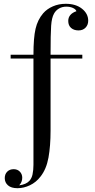

<svg xmlns="http://www.w3.org/2000/svg" viewBox="-20 -802 499 1010"><path d="M382 -743Q379 -753 364 -760Q349 -767 329 -767Q307 -767 290 -757Q273 -747 264 -730Q252 -709 249 -666.5Q246 -624 246 -515V-514H413V-494H246V-115Q246 -34 235 27Q224 88 193 127Q170 157 137.5 172.5Q105 188 72 188Q39 188 22 173Q5 158 5 135Q5 114 18 101Q31 88 52 88Q72 88 84.5 101Q97 114 97 133Q97 156 81 173Q118 168 135 149Q147 135 151 116Q156 93 156 65V-494H36V-514H156V-515Q156 -603 167 -650.5Q178 -698 207 -732Q227 -755 258 -768.5Q289 -782 326 -782Q379 -782 411.5 -756Q444 -730 444 -693Q444 -671 430 -656.5Q416 -642 393 -642Q369 -642 354 -655Q339 -668 339 -692Q339 -710 350 -723Q361 -736 382 -743Z"/></svg>

Font: Myanmar April Display
Style: Regular
Weight: 400
Designer: Khon Soe Zaw Thu
Foundry: Myanmar OS
Version: Version 2.50 April 12, 2019